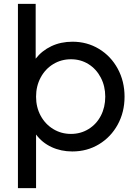

<svg xmlns="http://www.w3.org/2000/svg" viewBox="-20 -765 709 985"><path d="M72 -745H163V-464Q195 -505 243.5 -528Q292 -551 352 -551Q427 -551 488 -514Q549 -477 584 -412.5Q619 -348 619 -269Q619 -190 584 -126Q549 -62 488 -25Q427 12 351 12Q293 12 244.5 -10.5Q196 -33 165 -75V200H72ZM344 -78Q394 -78 434.5 -103Q475 -128 497.5 -171.5Q520 -215 520 -269Q520 -323 497 -367Q474 -411 434 -436Q394 -461 344 -461Q294 -461 253 -436Q212 -411 188.5 -367Q165 -323 165 -269Q165 -215 188.5 -171.5Q212 -128 253 -103Q294 -78 344 -78Z"/></svg>

Font: Eudoxus Sans Medium
Style: Regular
Weight: 500
Designer: Stijn de Vries
Foundry: tokotype
Version: Version 2.005